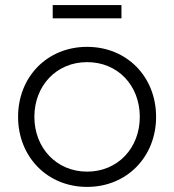

<svg xmlns="http://www.w3.org/2000/svg" viewBox="-20 -724 684 754"><path d="M457 -704H187V-652H457ZM322 10C479 10 593 -109 593 -265C593 -422 479 -540 322 -540C165 -540 51 -422 51 -265C51 -109 165 10 322 10ZM322 -50C202 -50 115 -143 115 -265C115 -388 202 -480 322 -480C443 -480 529 -388 529 -265C529 -143 443 -50 322 -50Z"/></svg>

Font: Roundo
Style: Regular
Weight: 400
Designer: Shiva Nallaperumal
Foundry: Indian Type Foundry
Version: Version 2.000